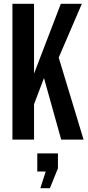

<svg xmlns="http://www.w3.org/2000/svg" viewBox="-20 -730 459 1004"><path d="M45 0V-710H158V-345L298 -710H408L287 -429L417 0H300L210 -322L158 -185V0ZM191 254 219 167H175V72H283V150L241 254Z"/></svg>

Font: Special Gothic Condensed Medium
Style: Regular
Weight: 500
Width: 3
Designer: Alistair McCready
Foundry: Monolith
Version: Version 1.000; ttfautohint (v1.8.4.7-5d5b)